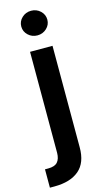

<svg xmlns="http://www.w3.org/2000/svg" viewBox="-166 -808 572 1056"><g transform="rotate(-15 120.0 -279.5)"><path d="M66.4 -545.9H194.3V31.2Q194.8 119.6 145 161.9Q95.2 204.1 4.9 204.1H-21.5V99.6H-2.9Q34.2 99.6 50 81.8Q65.9 64 66.4 29.8ZM129.9 -622.6Q99.1 -622.6 77.4 -643.1Q55.7 -663.6 55.7 -692.4Q55.7 -721.7 77.4 -742.2Q99.1 -762.7 129.9 -762.7Q160.6 -762.7 182.4 -742.2Q204.1 -721.7 204.1 -692.4Q204.1 -663.6 182.4 -643.1Q160.6 -622.6 129.9 -622.6Z"/></g></svg>

Font: Inter Semi Bold
Style: Regular
Weight: 600
Designer: Rasmus Andersson
Foundry: rsms
Version: Version 4.000;git-e0f93cc